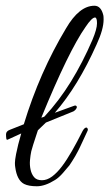

<svg xmlns="http://www.w3.org/2000/svg" viewBox="-20 -647 381 669"><path d="M126 -19Q144 -19 161.5 -32Q179 -45 196 -67.5Q213 -90 231 -121.5Q249 -153 268 -191Q276 -205 283 -202Q288 -197 285 -191L272 -163L258 -133Q256 -129 252 -121Q248 -113 242.5 -103.5Q237 -94 231.5 -85.5Q226 -77 222 -71Q214 -61 199.5 -44.5Q185 -28 172 -20Q137 2 108.5 2Q80 2 64 -6Q39 -19 33 -65Q32 -70 32 -79.5Q32 -89 36 -110Q42 -141 54 -182L8 -161Q3 -158 2 -164Q1 -170 1 -179Q1 -190 15 -195L63 -214Q118 -395 210 -548Q256 -627 309 -627Q332 -627 340 -594Q341 -590 341 -579Q341 -545 317 -493Q252 -347 171 -254L237 -278Q246 -282 248 -274Q246 -265 236 -259L140 -220L112 -193Q111 -189 103 -165.5Q95 -142 89 -120Q86 -106 84.5 -89Q83 -72 86.5 -56Q90 -40 99 -29.5Q108 -19 126 -19ZM302 -508Q318 -546 318 -566Q318 -586 311 -586Q300 -586 278 -553Q219 -469 124 -237Q132 -239 135 -241Q186 -296 227 -362.5Q268 -429 302 -508Z"/></svg>

Font: #9Slide05 Great Vibes
Style: Regular
Weight: 400
Designer: Robert E. Leuschke
Foundry: Robert E. Leuschke
Version: Version 1.001